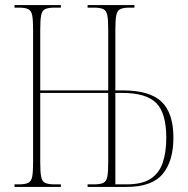

<svg xmlns="http://www.w3.org/2000/svg" viewBox="-20 -734 738 754"><path d="M37 0V-10H54Q79 -10 91 -16Q103 -22 106.5 -40.5Q110 -59 110 -98V-616Q110 -655 106.5 -673.5Q103 -692 91 -698Q79 -704 54 -704H37V-714H219V-704H194Q169 -704 157 -698Q145 -692 141.5 -673.5Q138 -655 138 -616V-379H405V-616Q405 -655 401.5 -673.5Q398 -692 386 -698Q374 -704 349 -704H324V-714H508V-704H489Q464 -704 452 -698Q440 -692 436.5 -673.5Q433 -655 433 -616V-379H462Q568 -379 614.5 -334.5Q661 -290 661 -193Q661 -102 619 -51Q577 0 477 0H324V-10H349Q374 -10 386 -16Q398 -22 401.5 -40.5Q405 -59 405 -98V-369H138V-98Q138 -59 141.5 -40.5Q145 -22 157 -16Q169 -10 194 -10H219V0ZM477 -10Q538 -10 571.5 -32Q605 -54 619 -95Q633 -136 633 -193Q633 -290 593.5 -329.5Q554 -369 461 -369H433V-10Z"/></svg>

Font: Noto Serif Display ExtraCondensed Thin
Style: Regular
Weight: 100
Width: 2
Designer: Monotype Design Team
Foundry: Monotype Imaging Inc.
Version: Version 2.009